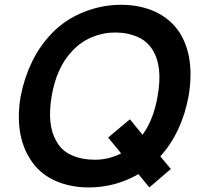

<svg xmlns="http://www.w3.org/2000/svg" viewBox="-20 -786 841 821"><path d="M665.5 -117.5 710.5 -63.5 618.5 15.5 572 -41.5Q473 15.5 359.5 15.5Q277.5 15.5 211 -15.5Q145.5 -46.5 108.5 -106.5Q74 -161 64.5 -229.2Q55 -297.5 68.5 -375Q83.5 -452.5 116.8 -521.5Q150 -590.5 203 -645Q260 -703.5 338 -734.5Q416 -765.5 498 -765.5Q539 -765.5 576.2 -757.8Q613.5 -750 645.8 -734.8Q678 -719.5 704 -697Q730 -674.5 749 -645Q814 -540.5 786.5 -375Q757 -218 665.5 -117.5ZM498 -130 442.5 -198 535.5 -276 589.5 -209.5Q637.5 -276.5 654 -375Q676 -498 635.5 -567.5Q613 -608 569.8 -627.5Q526.5 -647 472 -647Q420.5 -647 372.5 -626.8Q324.5 -606.5 288.5 -567.5Q221.5 -497.5 201 -375Q180 -252 221 -182.5Q242.5 -142 286 -122.5Q329.5 -103 386.5 -103Q444.5 -103 498 -130Z"/></svg>

Font: Russisch Sans
Style: Bold Italic
Weight: 700
Italic angle: -10°
Designer: Michael Sharanda (font) & Cristiano Sobral (main changes)
Foundry: Michael Sharanda
Version: Version 2.00;September 8, 2020;FontCreator 13.0.0.2681 64-bi